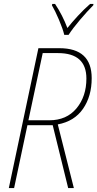

<svg xmlns="http://www.w3.org/2000/svg" viewBox="-20 -960 497 980"><path d="M330 -782Q352 -816 389 -859.5Q426 -903 456 -933L457 -940H440Q408 -912 377.5 -879Q347 -846 324 -817Q299 -883 261 -940H247L245 -933Q261 -906 281 -859Q301 -812 308 -782ZM198 -689H276Q421 -689 421 -559Q421 -468 370.5 -407Q320 -346 231 -346H125ZM52 0 120 -321H249L328 0H357L275 -325Q360 -341 404 -405Q448 -469 448 -561Q448 -714 283 -714H176L25 0Z"/></svg>

Font: Noto Sans Display SemiCondensed Thin
Style: Italic
Weight: 250
Width: 4
Designer: Monotype Design team
Foundry: Monotype Imaging Inc.
Version: 1.000